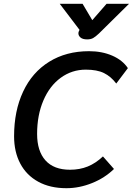

<svg xmlns="http://www.w3.org/2000/svg" viewBox="-20 -979 698 1009"><path d="M54 -263Q54 -396 101.5 -497.5Q149 -599 238.5 -654.5Q328 -710 448 -710Q516 -710 570 -686.5Q624 -663 652 -621L591 -540Q563 -577 526.5 -595Q490 -613 431 -613Q358 -613 299.5 -570.5Q241 -528 208 -451Q175 -374 175 -275Q175 -185 219 -136Q263 -87 348 -87Q399 -87 441 -104Q483 -121 521 -157L579 -91Q531 -44 464 -17Q397 10 329 10Q243 10 181 -24Q119 -58 86.5 -119.5Q54 -181 54 -263ZM392 -804Q392 -810 395 -816L398 -822L294 -959H414L465 -873L540 -959H658L500 -803Q482 -786 469.5 -779Q457 -772 438 -772Q415 -772 403.5 -781.5Q392 -791 392 -804Z"/></svg>

Font: Niramit SemiBold
Style: Italic
Weight: 600
Italic angle: -10°
Designer: Katatrad Aksorn Co.,Ltd.
Foundry: Cadson Demak Co.,Ltd.
Version: Version 1.001; ttfautohint (v1.6)